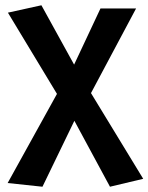

<svg xmlns="http://www.w3.org/2000/svg" viewBox="-20 -523 563 728"><path d="M141 185 262 -65 397 185 523 155 325 -170 496 -491H361L261 -278L137 -503L10 -475L196 -167L9 171Z"/></svg>

Font: Source Sans Pro SemBd
Style: Regular
Weight: 700
Designer: Paul D. Hunt
Foundry: Adobe Systems Incorporated
Version: Version 2.020;PS 2.0;hotconv 1.0.86;makeotf.lib2.5.63406